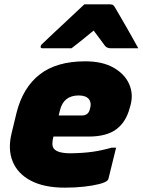

<svg xmlns="http://www.w3.org/2000/svg" viewBox="-20 -846 656 883"><path d="M372 -564Q450 -564 501 -535.5Q552 -507 573 -461.5Q594 -416 581 -365L577 -351Q560 -285 515 -251.5Q470 -218 388 -218H226L225 -215Q221 -199 221 -185Q221 -171 228 -162Q245 -141 305 -141Q364 -142 406 -148Q448 -154 494 -167H514Q505 -132 496.5 -96Q488 -60 479 -25Q478 -20 474 -16Q465 -7 436 0.5Q407 8 366 12.5Q325 17 278 17Q183 17 122 -15Q61 -47 38 -104Q15 -161 34 -236L56 -327Q85 -443 162.5 -503.5Q240 -564 372 -564ZM342 -407Q273 -407 256 -340L250 -315H357Q371 -315 380.5 -322Q390 -329 394 -346Q402 -374 388 -391Q374 -407 342 -407ZM368 -826H485Q496 -826 500.5 -822.5Q505 -819 511 -808Q517 -798 529.5 -776.5Q542 -755 557.5 -728Q573 -701 588.5 -673.5Q604 -646 616 -624H490Q472 -624 463 -635Q457 -643 445 -659.5Q433 -676 411 -705H410Q376 -677 352.5 -658Q329 -639 309 -624H176Q165 -624 167 -633Q168 -638 172 -642Q176 -646 192 -661Q206 -675 230.5 -697.5Q255 -720 281.5 -745Q308 -770 331.5 -792Q355 -814 368 -826Z"/></svg>

Font: Recursive Mn Lnr St Blk
Style: Italic
Weight: 900
Italic angle: -15°
Monospace: yes
Version: Version 1.079;hotconv 1.0.112;makeotfexe 2.5.65598; ttfautoh